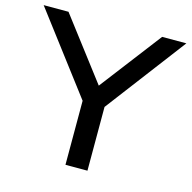

<svg xmlns="http://www.w3.org/2000/svg" viewBox="-105 -808 909 911"><g transform="rotate(15 349.5 -352.5)"><path d="M295 0V-363L315 -288L-1 -705H121L351 -403H350L581 -705H700L384 -288L403 -363V0Z"/></g></svg>

Font: Nunito Sans 7pt SemiExpanded Medium
Style: Regular
Weight: 500
Width: 6
Designer: Vernon Adams
Foundry: Vernon Adams
Version: Version 3.101;gftools[0.9.27]